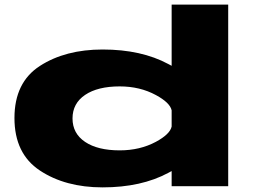

<svg xmlns="http://www.w3.org/2000/svg" viewBox="-20 -805 1106 830"><path d="M722 0V-65.5Q715 -61.5 708 -58Q591 5 423.5 5Q262.5 5 152.5 -67.8Q42.5 -140.5 42.5 -294.8Q42.5 -449 152.5 -520Q262.5 -591 423.5 -591Q591 -591 708 -528Q715 -524.5 722 -520.5V-785H966.5V0ZM722 -258V-328Q715 -361 654 -394Q585 -431.5 497.5 -431.5Q402.5 -431.5 348 -394.8Q293.5 -358 293.5 -293Q293.5 -228 348 -191.5Q402.5 -155 497.5 -155Q585 -155 654 -192Q715 -225 722 -258Z"/></svg>

Font: Anybody UltraExpanded ExtraBold
Style: Regular
Weight: 800
Width: 9
Designer: Tyler Finck
Foundry: Etcetera Type Company
Version: Version 1.010; ttfautohint (v1.8.3) -l 8 -r 50 -G 200 -x 14 